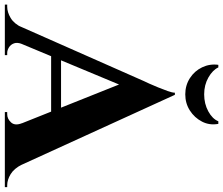

<svg xmlns="http://www.w3.org/2000/svg" viewBox="-114 -858 944 813"><g transform="rotate(90 358.5 -452.0)"><path d="M354 -720 680 -6H501L293 -527ZM139 -73Q131 -53 136 -39Q141 -25 153 -17.5Q165 -10 177 -10H186V0H-28V-10Q-28 -10 -23.5 -10Q-19 -10 -19 -10Q4 -10 28.5 -24.5Q53 -39 69 -73ZM354 -720 358 -598 110 -3H37L296 -589Q299 -595 306.5 -611.5Q314 -628 322.5 -649Q331 -670 338 -689.5Q345 -709 345 -720ZM459 -238V-196H165V-238ZM474 -73H649Q666 -39 690 -24.5Q714 -10 737 -10Q737 -10 741 -10Q745 -10 745 -10V0H427V-10H436Q456 -10 471 -26.5Q486 -43 474 -73ZM477 -904Q484 -867 467.5 -835Q451 -803 420.5 -783.5Q390 -764 352 -764Q314 -764 283.5 -783.5Q253 -803 237.5 -835.5Q222 -868 227 -904H238Q249 -880 280.5 -862Q312 -844 352 -844Q392 -844 424 -861.5Q456 -879 466 -904Z"/></g></svg>

Font: Cinzel
Style: Bold
Weight: 700
Designer: Natanael Gama
Version: Version 2.000